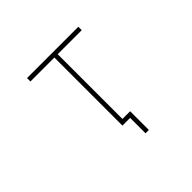

<svg xmlns="http://www.w3.org/2000/svg" viewBox="-198 -983 1395 1395"><g transform="rotate(-45 500.0 -285.5)"><path d="M596.7 -32.2V160.2H562.5V2H510.7H501H483.4V-697.3H237.3V-732.4H764.6V-697.3H517.6V-32.2Z"/></g></svg>

Font: GenEi Gothic M ExtraLight
Style: Regular
Weight: 200
Designer: o_tamon (Modified); [Source Han Sans]
Ryoko NISHIZUKA  (kana & ideographs); Paul D. Hunt (Latin, Greek & Cyrillic); Wenl
Version: Version 1.1a;Original Version 1.004